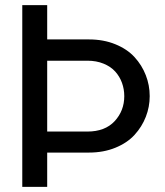

<svg xmlns="http://www.w3.org/2000/svg" viewBox="-20 -729 642 749"><path d="M164.1 0H66.9V-709H164.1V-575.2H327.1Q383.8 -575.2 429.9 -556.4Q476.1 -537.6 504.9 -506.1Q533.7 -474.6 548.8 -435.5Q564 -396.5 564 -354Q564 -312 548.8 -273.2Q533.7 -234.4 504.9 -202.9Q476.1 -171.4 429.9 -152.6Q383.8 -133.8 327.1 -133.8H164.1ZM164.1 -492.2V-215.8H320.8Q389.6 -215.8 427.2 -256.3Q464.8 -296.9 464.8 -354Q464.8 -381.3 455.8 -406Q446.8 -430.7 429.4 -450Q412.1 -469.2 384 -480.7Q356 -492.2 320.8 -492.2Z"/></svg>

Font: LT Superior Med
Style: Regular
Weight: 500
Designer: Daniel Lyons
Foundry: LyonsType
Version: Version 1.000